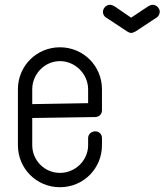

<svg xmlns="http://www.w3.org/2000/svg" viewBox="-20 -782 689 804"><path d="M529 -644C535 -644 543 -648 547 -650L635 -708C643 -712 649 -724 649 -732C649 -748 635 -762 619 -762C613 -762 605 -758 601 -756L529 -708L459 -756C455 -758 447 -762 441 -762C425 -762 411 -748 411 -732C411 -722 417 -712 425 -708L513 -650C517 -648 523 -644 529 -644ZM231 -584C133 -584 55 -506 55 -408V-322V-316V-312V-174C55 -76 133 2 231 2C329 2 407 -76 407 -174V-204C407 -220 395 -232 379 -232C363 -232 349 -220 349 -204V-174C349 -110 295 -58 231 -58C167 -58 115 -110 115 -174V-288L379 -292C395 -292 407 -304 407 -320V-408C407 -506 329 -584 231 -584ZM231 -526C295 -526 349 -472 349 -408V-350L115 -346V-408C115 -472 167 -526 231 -526Z"/></svg>

Font: bauhaus_2017
Style: _regular
Weight: 400
Version: Version 1.0